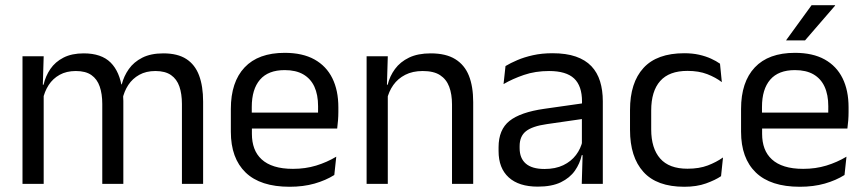

<svg xmlns="http://www.w3.org/2000/svg" viewBox="-20 -703 3306 734"><path d="M675.5 0V-305.5Q675.5 -344 665.8 -372.2Q656 -400.5 633.8 -416Q611.5 -431.5 574 -431.5Q538.5 -431.5 512.5 -417Q486.5 -402.5 470.5 -378.2Q454.5 -354 448 -323L435.5 -380.5H445.5Q453.5 -412 472.5 -439Q491.5 -466 524 -482.5Q556.5 -499 604.5 -499Q659 -499 692.2 -477.5Q725.5 -456 741 -414.8Q756.5 -373.5 756.5 -314.5V0ZM66 0V-488H147L143.5 -371L147 -366V0ZM371 0V-305.5Q371 -344 361.2 -372.2Q351.5 -400.5 329.5 -416Q307.5 -431.5 270 -431.5Q234 -431.5 208 -417Q182 -402.5 166 -377.8Q150 -353 143.5 -321.5L128.5 -379H146.5Q154 -412 172.5 -439.2Q191 -466.5 222.8 -482.8Q254.5 -499 300 -499Q367.5 -499 402.8 -464Q438 -429 447 -362Q449.5 -352 450.5 -340.2Q451.5 -328.5 451.5 -317V0Z M1087 11Q975.5 11 919 -43.5Q862.5 -98 862.5 -199.5V-286.5Q862.5 -389.5 915 -445.2Q967.5 -501 1068.5 -501Q1136.5 -501 1182 -475.8Q1227.5 -450.5 1250.5 -404Q1273.5 -357.5 1273.5 -293V-275Q1273.5 -259 1272.2 -243Q1271 -227 1269 -211.5H1194.5Q1195.5 -235.5 1195.8 -257Q1196 -278.5 1196 -296.5Q1196 -341 1181.8 -371.8Q1167.5 -402.5 1139.2 -418.8Q1111 -435 1068.5 -435Q1005.5 -435 974 -398.5Q942.5 -362 942.5 -294V-247.5L943 -237.5V-191Q943 -160.5 952 -136Q961 -111.5 980.2 -93.8Q999.5 -76 1029.2 -66.8Q1059 -57.5 1100 -57.5Q1147.5 -57.5 1188.5 -70Q1229.5 -82.5 1265.5 -104L1258 -34Q1225.5 -13.5 1182.5 -1.2Q1139.5 11 1087 11ZM905 -211.5V-272.5H1252V-211.5Z M1708 0V-303.5Q1708 -343 1697.2 -371.5Q1686.5 -400 1662.2 -415.8Q1638 -431.5 1596 -431.5Q1557.5 -431.5 1529.2 -417Q1501 -402.5 1483.5 -377.8Q1466 -353 1459 -321.5L1444.5 -379H1462Q1470 -412 1490 -439.2Q1510 -466.5 1543.8 -482.8Q1577.5 -499 1626.5 -499Q1684.5 -499 1720.2 -477Q1756 -455 1772.5 -413.8Q1789 -372.5 1789 -312.5V0ZM1381.5 0V-488H1462.5L1459 -371L1462.5 -366.5V0Z M2204 0 2207.5 -118.5 2204.5 -131V-286.5L2205 -315Q2205 -374.5 2174.8 -403Q2144.5 -431.5 2079 -431.5Q2026.5 -431.5 1982.8 -416.5Q1939 -401.5 1905 -381.5L1912.5 -450.5Q1931.5 -462 1957.8 -473.2Q1984 -484.5 2017.8 -492Q2051.5 -499.5 2092 -499.5Q2144.5 -499.5 2181.2 -486.8Q2218 -474 2240.8 -450Q2263.5 -426 2274 -392Q2284.5 -358 2284.5 -316V0ZM2036 10.5Q1963.5 10.5 1924.8 -24.8Q1886 -60 1886 -125.5V-140Q1886 -207.5 1927.8 -240.8Q1969.5 -274 2060.5 -287L2215 -309L2219.5 -250L2070.5 -228.5Q2014.5 -220.5 1990.5 -201.2Q1966.5 -182 1966.5 -144.5V-136.5Q1966.5 -98 1990.2 -77.5Q2014 -57 2061.5 -57Q2103.5 -57 2133.5 -71.5Q2163.5 -86 2182 -110.5Q2200.5 -135 2207 -165L2219.5 -110H2204Q2197 -78 2177.8 -50.5Q2158.5 -23 2124 -6.2Q2089.5 10.5 2036 10.5Z M2596 11Q2491 11 2439.8 -45.8Q2388.5 -102.5 2388.5 -206.5V-282.5Q2388.5 -387 2440 -443.2Q2491.5 -499.5 2596 -499.5Q2627 -499.5 2652.5 -493.8Q2678 -488 2698.2 -478.8Q2718.5 -469.5 2732.5 -459.5L2739.5 -389Q2716 -407 2683.8 -419.5Q2651.5 -432 2608 -432Q2538 -432 2503.8 -393.2Q2469.5 -354.5 2469.5 -280.5V-208.5Q2469.5 -136 2503.8 -97Q2538 -58 2608 -58Q2653 -58 2685.8 -70.5Q2718.5 -83 2744 -101L2736.5 -29.5Q2714.5 -14.5 2679 -1.8Q2643.5 11 2596 11Z M3037.5 11Q2926 11 2869.5 -43.5Q2813 -98 2813 -199.5V-286.5Q2813 -389.5 2865.5 -445.2Q2918 -501 3019 -501Q3087 -501 3132.5 -475.8Q3178 -450.5 3201 -404Q3224 -357.5 3224 -293V-275Q3224 -259 3222.8 -243Q3221.5 -227 3219.5 -211.5H3145Q3146 -235.5 3146.2 -257Q3146.5 -278.5 3146.5 -296.5Q3146.5 -341 3132.2 -371.8Q3118 -402.5 3089.8 -418.8Q3061.5 -435 3019 -435Q2956 -435 2924.5 -398.5Q2893 -362 2893 -294V-247.5L2893.5 -237.5V-191Q2893.5 -160.5 2902.5 -136Q2911.5 -111.5 2930.8 -93.8Q2950 -76 2979.8 -66.8Q3009.5 -57.5 3050.5 -57.5Q3098 -57.5 3139 -70Q3180 -82.5 3216 -104L3208.5 -34Q3176 -13.5 3133 -1.2Q3090 11 3037.5 11ZM2855.5 -211.5V-272.5H3202.5V-211.5ZM3082.5 -683H3172.5V-681.5L3057.5 -548.5H2985.5V-549.5Z"/></svg>

Font: Anek Tamil Medium
Style: Regular
Weight: 400
Version: Version 1.003